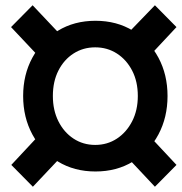

<svg xmlns="http://www.w3.org/2000/svg" viewBox="-20 -699 691 730"><path d="M152 -458 22 -596 104 -679 242 -533ZM105 11 23 -72 150 -208 240 -132ZM569 11 432 -135 521 -211 651 -72ZM522 -458 431 -536 569 -679 651 -596ZM343 -47Q262 -47 200 -85Q138 -123 103 -188Q68 -253 68 -334Q68 -415 103 -479.5Q138 -544 200 -582Q262 -620 343 -620Q424 -620 486 -582Q548 -544 582.5 -479.5Q617 -415 617 -334Q617 -253 582.5 -188Q548 -123 486 -85Q424 -47 343 -47ZM342 -148Q388 -148 424.5 -172Q461 -196 482.5 -238Q504 -280 504 -334Q504 -389 482.5 -430.5Q461 -472 424.5 -495.5Q388 -519 342 -519Q296 -519 259.5 -495.5Q223 -472 202 -430.5Q181 -389 181 -334Q181 -280 202 -238Q223 -196 259.5 -172Q296 -148 342 -148Z"/></svg>

Font: Azeret Mono Thin Medium
Style: Italic
Weight: 500
Italic angle: -12°
Version: Version 1.002